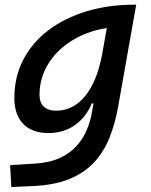

<svg xmlns="http://www.w3.org/2000/svg" viewBox="-20 -542 626 797"><path d="M26.9 234.4 22 143.6 124.5 137.2Q185.5 133.3 228.3 113.8Q271 94.2 298.3 63.5Q325.7 32.7 341.1 -4.9Q356.4 -42.5 362.8 -82.5L427.7 -450.7L541.5 -522.5H545.4L470.2 -98.1Q458 -29.3 434.8 28.8Q411.6 86.9 371.6 130.9Q331.5 174.8 268.8 200.7Q206.1 226.6 114.7 230.5ZM468.8 -429.7Q400.4 -426.8 341.3 -404.3Q282.2 -381.8 238 -344Q193.8 -306.2 168.9 -256.1Q144 -206.1 144 -147.5Q144 -116.2 161.9 -99.4Q179.7 -82.5 212.4 -82.5Q260.7 -82.5 299.3 -110.6Q337.9 -138.7 365 -193.1Q392.1 -247.6 405.8 -325.7L409.2 -345.2L459.5 -304.2L402.8 -112.8H346.2L369.6 -136.2Q347.7 -66.4 298.3 -28.1Q249 10.3 180.7 10.3Q113.3 10.3 76.4 -27.8Q39.6 -65.9 39.6 -135.3Q39.6 -223.1 76.9 -294.7Q114.3 -366.2 181.6 -417Q249 -467.8 339.6 -495.1Q430.2 -522.5 536.1 -522.5H544.9Z"/></svg>

Font: Cascadia Code PL
Style: Italic
Weight: 400
Italic angle: -10°
Monospace: yes
Designer: Aaron Bell
Foundry: Saja Typeworks
Version: Version 2404.023